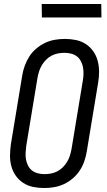

<svg xmlns="http://www.w3.org/2000/svg" viewBox="-20 -939 540 967"><path d="M203 8Q174 8 147 2.5Q120 -3 97.5 -17.5Q75 -32 59.5 -54Q44 -76 37 -102.5Q30 -129 30.5 -157.5Q31 -186 35 -214L92 -559Q96 -584 105 -608.5Q114 -633 128 -655Q142 -677 163 -694.5Q184 -712 207 -723Q230 -734 255.5 -738.5Q281 -743 306 -743Q335 -743 362 -737.5Q389 -732 411.5 -717.5Q434 -703 449.5 -681Q465 -659 472 -632.5Q479 -606 479 -577.5Q479 -549 474 -521L417 -176Q413 -151 404.5 -126.5Q396 -102 381.5 -80Q367 -58 346.5 -40.5Q326 -23 302.5 -12Q279 -1 253.5 3.5Q228 8 203 8ZM204 -62Q220 -62 236.5 -65Q253 -68 268.5 -76Q284 -84 296.5 -96.5Q309 -109 318 -124Q327 -139 332 -155Q337 -171 340 -187L397 -532Q400 -549 400.5 -566.5Q401 -584 398 -600Q395 -616 387.5 -630.5Q380 -645 368 -654.5Q356 -664 339.5 -668.5Q323 -673 305 -673Q289 -673 272.5 -670Q256 -667 240.5 -659Q225 -651 212.5 -638.5Q200 -626 191 -611Q182 -596 177 -580Q172 -564 169 -548L112 -203Q110 -186 109 -168.5Q108 -151 111 -135Q114 -119 121.5 -104.5Q129 -90 141 -80.5Q153 -71 169.5 -66.5Q186 -62 204 -62ZM491 -851H191L190 -919H490Z"/></svg>

Font: Iosevka Term Oblique
Style: Regular
Weight: 400
Italic angle: -9°
Monospace: yes
Designer: Belleve Invis
Foundry: Belleve Invis
Version: Version 31.4.0